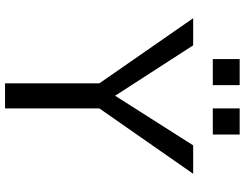

<svg xmlns="http://www.w3.org/2000/svg" viewBox="-122 -822 948 743"><g transform="rotate(90 351.5 -451.0)"><path d="M351 -423 156 -725H51L303 -362V3H400V-362L653 -725H543ZM400 -905V-801H501V-905ZM209 -905V-801H310V-905Z"/></g></svg>

Font: Sawarabi Gothic
Style: Regular
Weight: 400
Designer: mshio (mshio@users.sourceforge.jp)
Version: Version 20141215